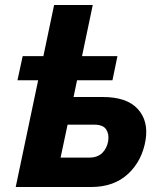

<svg xmlns="http://www.w3.org/2000/svg" viewBox="-20 -750 650 770"><path d="M43 0 133 -428H50L71 -525H154L197 -730H352L309 -525H451L431 -428H289L275 -361H392Q488 -361 532 -313.5Q576 -266 564 -189Q550 -105 493.5 -52.5Q437 0 345 0ZM223 -118H338Q371 -118 390 -136.5Q409 -155 414 -185Q418 -213 405.5 -231.5Q393 -250 358 -250H251Z"/></svg>

Font: Raleway ExtraBold
Style: Italic
Weight: 800
Italic angle: -12°
Designer: Matt McInerney, Pablo Impallari, Rodrigo Fuenzalida
Foundry: Matt McInerney, Pablo Impallari, Rodrigo Fuenzalida
Version: Version 4.026